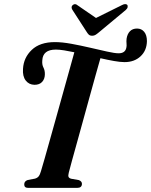

<svg xmlns="http://www.w3.org/2000/svg" viewBox="-20 -915 736 935"><path d="M315 -74.5Q311 -59.5 314 -53.2Q317 -47 327 -44.5L364 -38Q379 -32 379 -20Q379 0 355.5 0H117.5Q97.5 0 98 -17.5Q98 -32.5 115 -38.5L150 -45Q162 -48.5 168.2 -56.2Q174.5 -64 179.5 -81.5Q186 -102.5 197.8 -144.2Q209.5 -186 225 -240.8Q240.5 -295.5 257.2 -355.8Q274 -416 290.2 -474.2Q306.5 -532.5 320 -581Q333.5 -629.5 342 -660.5Q315.5 -666 292.2 -669.8Q269 -673.5 252 -673.5Q188.5 -673.5 186 -621Q184 -600.5 191.5 -586.2Q199 -572 198.5 -552.5Q198 -530 185 -516Q172 -502 148 -502Q121 -502.5 105.2 -523Q89.5 -543.5 92 -579.5Q95 -634.5 134.8 -672.2Q174.5 -710 247.5 -710Q282 -710 327.2 -701.8Q372.5 -693.5 418.5 -682.8Q464.5 -672 501.8 -663.8Q539 -655.5 557.5 -655.5Q589 -655.5 595 -681.5Q597.5 -691.5 596.2 -702.5Q595 -713.5 596.5 -727Q600 -749.5 612.8 -762.8Q625.5 -776 647.5 -776Q669 -776 682.2 -760Q695.5 -744 695.5 -714.5Q694.5 -668.5 664.2 -640.5Q634 -612.5 586.5 -612.5Q565.5 -612.5 534.8 -618Q504 -623.5 469 -631.5Q459 -597.5 445.5 -548.5Q432 -499.5 416.2 -442.8Q400.5 -386 384.8 -328.8Q369 -271.5 354.8 -220.2Q340.5 -169 330 -130.8Q319.5 -92.5 315 -74.5ZM467 -762Q456 -752.5 447.5 -746.8Q439 -741 428.5 -741Q418 -741 412.2 -746.5Q406.5 -752 400.5 -762L332 -868Q324 -882.5 335 -891Q346 -899.5 358 -889L447.5 -827.5L571.5 -889Q591.5 -900 600 -891Q602.5 -887.5 601.5 -880.5Q600.5 -873.5 592.5 -866.5Z"/></svg>

Font: Fraunces 144pt Soft SemiBold
Style: Italic
Weight: 600
Italic angle: -16°
Version: Version 1.000;[b76b70a41]